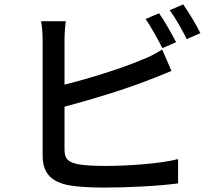

<svg xmlns="http://www.w3.org/2000/svg" viewBox="-20 -820 996 869"><path d="M173 -638V-114C173 -33 217 5 294 19C335 26 392 29 451 29C556 29 700 22 786 10V-100C707 -79 557 -69 457 -69C411 -69 366 -71 337 -76C293 -85 272 -97 272 -142V-337C393 -369 554 -418 656 -459C686 -469 725 -487 756 -499L714 -596C683 -576 653 -561 621 -549C529 -510 385 -465 272 -437V-638C272 -664 274 -699 278 -724H166C171 -699 173 -660 173 -638ZM639 -734C664 -698 695 -641 715 -602L777 -629C758 -666 724 -726 700 -760ZM825 -643 887 -670C870 -705 834 -765 809 -800L748 -774C774 -739 805 -684 825 -643Z"/></svg>

Font: Kinto Sans Med
Style: Regular
Weight: 500
Designer: Authors: Ryoko NISHIZUKA  (kana & ideographs); Paul D. Hunt (Latin, Greek & Cyrillic); Wenlong ZHANG  (bopomofo); Sandol
Foundry: Adobe Systems Incorporated, ookami Inc.
Version: Version 0.001